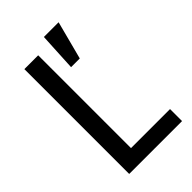

<svg xmlns="http://www.w3.org/2000/svg" viewBox="-223 -822 904 904"><g transform="rotate(-45 229.0 -370.0)"><path d="M80 0V-698H172V-80H432V0ZM300 -549H242L252 -740H350Z"/></g></svg>

Font: IBM Plex Sans Condensed Text
Style: Regular
Weight: 450
Width: 3
Designer: Mike Abbink, Paul van der Laan, Pieter van Rosmalen
Foundry: Bold Monday
Version: Version 1.1